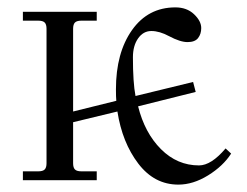

<svg xmlns="http://www.w3.org/2000/svg" viewBox="-20 -488 670 520"><path d="M42 0V-24H84Q96 -24 101 -29Q106 -34 106 -46V-410Q106 -422 101 -427Q96 -432 84 -432H42V-456H242V-432H200Q188 -432 183 -427Q178 -422 178 -410V-186L295 -215Q294 -225 294 -246Q294 -345 337.5 -406.5Q381 -468 455 -468Q486 -468 505.5 -449.5Q525 -431 525 -412Q525 -396 516.5 -385Q508 -374 488 -374Q468 -374 438 -390Q412 -404 390 -404Q368 -404 354 -384Q340 -364 340 -333Q340 -264 347 -228L503 -266L510 -239L354 -200Q372 -128 416 -84Q460 -40 519 -40Q552 -40 591 -86L606 -72Q584 -38 543.5 -13Q503 12 463 12Q398 12 354.5 -45Q311 -102 298 -186L178 -157V-46Q178 -34 183 -29Q188 -24 200 -24H242V0Z"/></svg>

Font: Old Standard TT
Style: Regular
Weight: 400
Designer: Alexey Kryukov <alexios@thessalonica.org.ru>
Version: Version 2.2